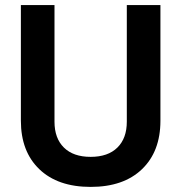

<svg xmlns="http://www.w3.org/2000/svg" viewBox="-20 -720 712 754"><path d="M62 -246V-700H194V-242Q194 -177 231 -140.5Q268 -104 336 -104Q404 -104 441 -140.5Q478 -177 478 -242V-700H610V-246Q610 -125 537.5 -55.5Q465 14 336 14Q207 14 134.5 -55.5Q62 -125 62 -246Z"/></svg>

Font: Rootstock Sans Headline
Style: Bold
Weight: 700
Designer: Florian Karsten
Foundry: Florian Karsten
Version: Version 2.000;FEAKit 1.0